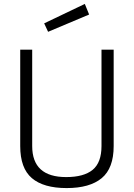

<svg xmlns="http://www.w3.org/2000/svg" viewBox="-20 -948 682 978"><path d="M144 -204Q144 -46 317 -46Q407 -46 452 -83Q497 -120 497 -204V-695H559V-204Q559 -91 498 -40.5Q437 10 319.5 10Q202 10 142.5 -40.5Q83 -91 83 -204V-695H144ZM205 -829 412 -928 434 -874 225 -786Z"/></svg>

Font: Titillium Web[RUS by Daymarius]
Style: Regular
Weight: 300
Designer: Cyrillization by Daymarius
Foundry: Cyrillization by Daymarius
Version: Version 1.002 September 12, 2018